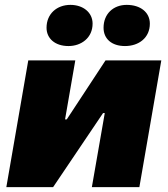

<svg xmlns="http://www.w3.org/2000/svg" viewBox="-20 -768 688 788"><path d="M6 0H198L403 -304H410L357 0H552L642 -520H413L254 -278H247L289 -520H96ZM261 -579C314 -579 360 -613 360 -671C360 -717 321 -748 269 -748C213 -748 171 -711 171 -654C171 -610 206 -579 261 -579ZM493 -579C550 -579 595 -613 595 -671C595 -717 557 -748 500 -748C445 -748 405 -711 405 -654C405 -609 438 -579 493 -579Z"/></svg>

Font: Fixel Display Black
Style: Italic
Weight: 900
Italic angle: -10°
Designer: AlfaBravo + MacPaw
Foundry: Kyrylo Tkachov, Marchela Mozhyna, Serhii Makarenko, Maria Weinstein, Zakhar Kryvoshyya
Version: Version 1.210;Glyphs 3.2 (3217)